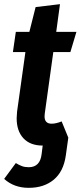

<svg xmlns="http://www.w3.org/2000/svg" viewBox="-36 -683 387 922"><path d="M179 -138Q178 -133 178 -124Q178 -89 212 -89Q233 -89 260 -100L292 -22L280 64Q269 141 222 180Q175 219 102 219Q31 219 -16 176L40 100Q56 110 70 115Q84 120 102 120Q157 120 164 56L169 16Q109 16 76.5 -19Q44 -54 44 -115Q44 -125 46 -147L86 -433H26L40 -530H105L135 -649L252 -663L234 -530H331L302 -433H220Z"/></svg>

Font: Fira Sans Compressed SemiBold
Style: Italic
Weight: 600
Width: 1
Italic angle: -8°
Designer: bBox Type GmbH & Carrois Corporate GbR & Edenspiekermann AG
Foundry: bBox Type GmbH & Carrois Corporate GbR & Edenspiekermann AG
Version: Version 4.301